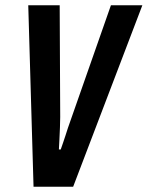

<svg xmlns="http://www.w3.org/2000/svg" viewBox="-20 -707 559 727"><path d="M107 0 87 -687H206L208 -264Q208 -247 207 -224Q206 -201 205 -179Q204 -157 203 -141H210Q215 -155 219.5 -168.5Q224 -182 228.5 -195.5Q233 -209 237 -222L400 -687H519L257 0Z"/></svg>

Font: Archivo ExtraCondensed SemiBold
Style: Italic
Weight: 600
Width: 2
Italic angle: -10°
Designer: Hector Gatti
Foundry: Omnibus-Type
Version: Version 2.001